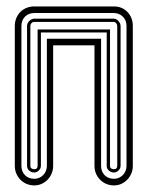

<svg xmlns="http://www.w3.org/2000/svg" viewBox="-20 -562 447 582"><path d="M382.6 -59.1Q382.6 -47.4 378.3 -36.7Q374 -26.1 366.3 -17.9Q358.6 -9.8 348.3 -4.9Q337.9 0 325.4 0Q313 0 302.2 -4.5Q291.5 -9 283.6 -17.1Q275.6 -25.1 271 -35.9Q266.4 -46.6 266.4 -59.1V-424.6H141.1V-59.1Q141.1 -47.4 136.8 -36.7Q132.6 -26.1 124.9 -17.9Q117.2 -9.8 106.8 -4.9Q96.4 0 84 0Q71.5 0 60.8 -4.5Q50 -9 42.1 -17.1Q34.2 -25.1 29.5 -35.9Q24.9 -46.6 24.9 -59.1V-483.4Q24.9 -496.1 29.4 -507Q33.9 -517.8 41.7 -525.8Q49.6 -533.7 60.4 -538.1Q71.3 -542.5 84 -542.5H325.4Q338.1 -542.5 348.6 -538Q359.1 -533.4 366.7 -525.4Q374.3 -517.3 378.4 -506.6Q382.6 -495.8 382.6 -483.4ZM44.9 -59.1Q44.9 -50.3 47.9 -43.1Q50.8 -35.9 55.9 -30.8Q61 -25.6 68.2 -22.8Q75.4 -20 84 -20Q92.3 -20 99.2 -23.2Q106.2 -26.4 111.3 -31.7Q116.5 -37.1 119.3 -44.2Q122.1 -51.3 122.1 -59.1V-444.6H286.4V-59.1Q286.4 -50.3 289.3 -43.1Q292.2 -35.9 297.4 -30.8Q302.5 -25.6 309.7 -22.8Q316.9 -20 325.4 -20Q333.7 -20 340.7 -23.2Q347.7 -26.4 352.8 -31.7Q357.9 -37.1 360.7 -44.2Q363.5 -51.3 363.5 -59.1V-483.4Q363.5 -491.7 360.7 -498.8Q357.9 -505.9 352.8 -511.1Q347.7 -516.4 340.7 -519.4Q333.7 -522.5 325.4 -522.5H84Q75.4 -522.5 68.2 -519.7Q61 -516.8 55.9 -511.7Q50.8 -506.6 47.9 -499.4Q44.9 -492.2 44.9 -483.4ZM345.5 -59.1Q345.5 -54.9 343.6 -51.3Q341.8 -47.6 338.9 -44.9Q335.9 -42.2 332.4 -40.6Q328.9 -39.1 325.4 -39.1Q321.3 -39.1 317.4 -40.5Q313.5 -42 310.3 -44.6Q307.1 -47.1 305.3 -50.9Q303.5 -54.7 303.5 -59.1V-463.6H104V-59.1Q104 -54.9 102.2 -51.3Q100.3 -47.6 97.4 -44.9Q94.5 -42.2 90.9 -40.6Q87.4 -39.1 84 -39.1Q79.8 -39.1 75.9 -40.5Q72 -42 68.8 -44.6Q65.7 -47.1 63.8 -50.9Q62 -54.7 62 -59.1V-483.4Q62 -487.5 63.8 -491.5Q65.7 -495.4 68.8 -498.5Q72 -501.7 75.9 -503.5Q79.8 -505.4 84 -505.4H325.4Q329.1 -505.4 332.8 -503.3Q336.4 -501.2 339.2 -498Q342 -494.9 343.8 -491Q345.5 -487.1 345.5 -483.4ZM72 -59.1Q72 -53.7 75.7 -51.4Q79.3 -49.1 84 -49.1Q89.4 -49.1 91.7 -52.1Q94 -55.2 94 -59.1V-472.7H313.5V-59.1Q313.5 -53.7 317.1 -51.4Q320.8 -49.1 325.4 -49.1Q330.8 -49.1 333.1 -52.1Q335.4 -55.2 335.4 -59.1V-483.4Q335.4 -487.3 332.4 -491.5Q329.3 -495.6 325.4 -495.6H84Q78.6 -495.6 75.3 -491.8Q72 -488 72 -483.4Z"/></svg>

Font: TafelwerkOT
Style: Regular
Weight: 400
Designer: Peter Wiegel
Foundry: Peter Wiegel, based on an original design named Oxford by Christine Lord, 1969
Version: Version 1.000